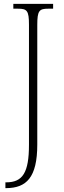

<svg xmlns="http://www.w3.org/2000/svg" viewBox="-20 -734 329 994"><path d="M8 240H13C116 239 173 186 173 14V-605C173 -679 183 -689 230 -689H255V-714H49V-689H73C120 -689 130 -679 130 -606V15C130 159 98 210 12 210H8Z"/></svg>

Font: Noto Serif Armenian Condensed ExtraLight
Style: Regular
Weight: 200
Width: 3
Designer: Monotype Design Team
Foundry: Monotype Imaging Inc.
Version: Version 2.008